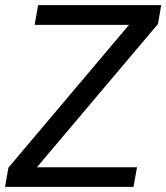

<svg xmlns="http://www.w3.org/2000/svg" viewBox="-30 -731 651 751"><path d="M0 0ZM114.3 -76.7H505.9L492.2 0H-10.3L2.9 -75.2L474.6 -633.8H105.5L119.1 -710.9H600.6L587.9 -637.2Z"/></svg>

Font: Roboto
Style: Italic
Weight: 400
Italic angle: -12°
Designer: Google
Version: Version 2.134; 2016; ttfautohint (v1.6)